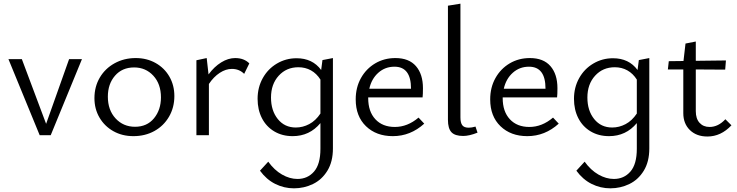

<svg xmlns="http://www.w3.org/2000/svg" viewBox="-20 -736 4012 1045"><path d="M426 -414 256 0H196L26 -414H99L231 -62L356 -414Z M494 -202Q494 -264 523 -313.5Q552 -363 603.5 -391.5Q655 -420 719 -420Q779 -420 827 -393Q875 -366 902 -319Q929 -272 929 -213Q929 -151 900 -101Q871 -51 820.5 -23Q770 5 706 5Q645 5 597 -22Q549 -49 521.5 -96Q494 -143 494 -202ZM856 -206Q856 -279 814.5 -324Q773 -369 710 -369Q645 -369 606 -324Q567 -279 567 -210Q567 -137 609 -91.5Q651 -46 715 -46Q780 -46 818 -92Q856 -138 856 -206Z M1337 -391 1309 -334Q1282 -361 1242 -361Q1209 -361 1176 -339.5Q1143 -318 1117 -279V0H1049V-408L1105 -420L1115 -331Q1146 -373 1184 -396.5Q1222 -420 1260 -420Q1308 -420 1337 -391Z M1792 -420V72Q1792 144 1762 193Q1732 242 1683.5 265.5Q1635 289 1580 289Q1526 289 1478 265Q1430 241 1395 193L1440 144Q1473 190 1515 214Q1557 238 1599 238Q1654 238 1689 198Q1724 158 1724 74V-66Q1665 5 1573 5Q1516 5 1472.5 -21Q1429 -47 1405.5 -93Q1382 -139 1382 -198Q1382 -260 1410 -310.5Q1438 -361 1487 -390Q1536 -419 1594 -419Q1681 -419 1728 -355L1735 -409ZM1724 -118V-303Q1703 -336 1672.5 -353Q1642 -370 1604 -370Q1539 -370 1497 -324Q1455 -278 1455 -205Q1455 -134 1492 -88Q1529 -42 1590 -42Q1628 -42 1663 -60.5Q1698 -79 1724 -118Z M2289 -63Q2214 5 2118 5Q2028 5 1972 -49Q1916 -103 1916 -195Q1916 -260 1944.5 -311Q1973 -362 2022 -391Q2071 -420 2132 -420Q2206 -420 2244 -376Q2282 -332 2282 -256Q2282 -222 2280 -206H1984V-202Q1984 -129 2023 -87Q2062 -45 2129 -45Q2198 -45 2258 -96ZM1990 -253H2217V-254Q2217 -373 2127 -373Q2076 -373 2039 -340Q2002 -307 1990 -253Z M2418 -84V-705L2486 -716V-97Q2486 -68 2496 -54.5Q2506 -41 2531 -41Q2547 -41 2568 -47L2579 -14Q2534 4 2501 4Q2456 4 2437 -16.5Q2418 -37 2418 -84Z M3021 -63Q2946 5 2850 5Q2760 5 2704 -49Q2648 -103 2648 -195Q2648 -260 2676.5 -311Q2705 -362 2754 -391Q2803 -420 2864 -420Q2938 -420 2976 -376Q3014 -332 3014 -256Q3014 -222 3012 -206H2716V-202Q2716 -129 2755 -87Q2794 -45 2861 -45Q2930 -45 2990 -96ZM2722 -253H2949V-254Q2949 -373 2859 -373Q2808 -373 2771 -340Q2734 -307 2722 -253Z M3514 -420V72Q3514 144 3484 193Q3454 242 3405.5 265.5Q3357 289 3302 289Q3248 289 3200 265Q3152 241 3117 193L3162 144Q3195 190 3237 214Q3279 238 3321 238Q3376 238 3411 198Q3446 158 3446 74V-66Q3387 5 3295 5Q3238 5 3194.5 -21Q3151 -47 3127.5 -93Q3104 -139 3104 -198Q3104 -260 3132 -310.5Q3160 -361 3209 -390Q3258 -419 3316 -419Q3403 -419 3450 -355L3457 -409ZM3446 -118V-303Q3425 -336 3394.5 -353Q3364 -370 3326 -370Q3261 -370 3219 -324Q3177 -278 3177 -205Q3177 -134 3214 -88Q3251 -42 3312 -42Q3350 -42 3385 -60.5Q3420 -79 3446 -118Z M3961 -54Q3904 7 3830 7Q3771 7 3735 -28Q3699 -63 3699 -120V-358H3615L3620 -403L3700 -404L3711 -499L3767 -510V-405L3931 -407L3927 -357L3767 -358V-131Q3767 -90 3787.5 -67.5Q3808 -45 3842 -45Q3889 -45 3928 -87Z"/></svg>

Font: Ysabeau Infant
Style: Regular
Weight: 400
Designer: Christian Thalmann (Catharsis Fonts)
Version: Version 0.003